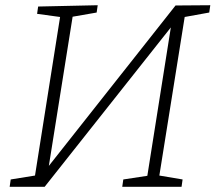

<svg xmlns="http://www.w3.org/2000/svg" viewBox="-20 -715 825 735"><path d="M785 -695 781 -667 687 -650 590 -43 679 -28 675 0H448L452 -28L544 -42L634 -610L151 0H17L21 -28L114 -43L210 -650L122 -662L126 -690L354 -695L350 -667L258 -651L167 -80L652 -694Z"/></svg>

Font: Bitter Pro Light
Style: Italic
Weight: 300
Italic angle: -9°
Designer: Sol Matas, and Bitter project Authors
Foundry: Sol Matas
Version: Version 1.010